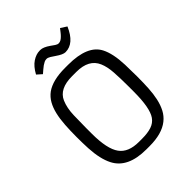

<svg xmlns="http://www.w3.org/2000/svg" viewBox="-264 -1118 1278 1278"><g transform="rotate(-45 374.5 -479.0)"><path d="M360.8 9.8Q187 9.8 131.3 -99.6Q98.6 -163.1 92.8 -269Q90.3 -318.8 90.3 -377.4Q90.3 -436 93.8 -488.5Q97.2 -541 107.2 -583.5Q117.2 -626 135.5 -658.4Q153.8 -690.9 183.6 -712.9Q245.1 -756.8 360.8 -756.8H391.1Q572.3 -756.8 623 -659.2Q654.8 -598.1 658.7 -489.3Q660.6 -436 660.6 -376.7Q660.6 -317.4 657.7 -267.3Q654.8 -217.3 645.5 -174.8Q636.2 -132.3 618.4 -98.1Q600.6 -64 570.3 -40Q507.8 9.8 391.1 9.8ZM390.1 -60.5Q443.8 -60.5 479.2 -72.3Q514.6 -84 535.2 -113.3Q573.2 -167.5 573.2 -321.3V-374Q573.2 -447.8 569.3 -505.4Q565.4 -563 548.3 -602.5Q513.2 -684.6 396 -684.6H355Q235.8 -684.6 202.6 -607.9Q181.6 -559.1 179.7 -492.7Q177.7 -426.3 177.7 -374V-321.3Q177.7 -177.2 220.7 -118.2Q262.2 -60.5 360.8 -60.5ZM567.9 -940.4Q519.5 -828.1 438 -828.1Q414.6 -828.1 373 -857.4Q357.9 -868.2 343 -877.2Q328.1 -886.2 316.4 -886.2Q304.7 -886.2 294.7 -881.3Q284.7 -876.5 273.4 -868.7Q262.2 -860.8 250.5 -850.6L228 -831.1L193.4 -861.8Q220.7 -912.1 255.1 -934.8Q289.6 -957.5 323.2 -957.5H329.6Q356.4 -957.5 396 -929.7L423.3 -910.6Q436 -901.9 447.3 -901.9Q458.5 -901.9 468.3 -907.5Q478 -913.1 487.5 -922.4Q497.1 -931.6 506.3 -943.4L525.4 -967.8Z"/></g></svg>

Font: Armata
Style: Regular
Weight: 400
Designer: Viktoriya Grabowska
Foundry: Viktoriya Grabowska
Version: Version 1.003